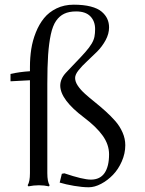

<svg xmlns="http://www.w3.org/2000/svg" viewBox="-20 -791 618 820"><path d="M234.9 -11.2 244.1 -48.8 254.9 -50.8Q334 -23.9 368.2 -23.9Q407.2 -23.9 426.5 -52Q445.8 -80.1 445.8 -131.8Q445.8 -173.3 418.9 -211.2Q392.1 -249 338.9 -289.1Q238.3 -364.7 237.3 -424.8Q237.3 -454.1 261.2 -480L296.9 -517.6Q326.7 -548.3 344.5 -568.6Q362.3 -588.9 371.6 -604.7Q380.9 -620.6 383.5 -634.8Q386.2 -648.9 386.2 -667Q386.2 -700.2 366 -721.2Q345.7 -742.2 305.2 -742.2Q274.9 -742.2 254.4 -732.4Q233.9 -722.7 219.5 -701.9Q205.1 -681.2 197 -643.8Q189 -606.4 185.5 -556.6Q182.1 -506.8 182.1 -433.1V-51.8Q182.1 -14.6 191.9 0L189 4.9Q147.9 -4.4 101.1 4.9L98.1 0Q107.9 -14.6 107.9 -51.8V-448.2L24.9 -443.8V-475.1Q62 -483.9 107.9 -486.8V-505.9Q107.9 -544.9 113.5 -581.3Q119.1 -617.7 133.1 -652.6Q147 -687.5 168 -713.4Q189 -739.3 221.4 -755.1Q253.9 -771 294.9 -771Q336.9 -771 367.2 -763.2Q397.5 -755.4 414.1 -741.2Q430.7 -727.1 438.2 -710.4Q445.8 -693.8 445.8 -673.8Q445.8 -646.5 430.9 -619.1Q416 -591.8 394.5 -570.3Q373 -548.8 351.8 -529.3Q330.6 -509.8 315.7 -491.2Q300.8 -472.7 300.8 -458Q300.8 -441.9 312.5 -424.6Q324.2 -407.2 343.3 -390.1Q362.3 -373 385.3 -354.7Q408.2 -336.4 430.9 -315.9Q453.6 -295.4 472.7 -273.7Q491.7 -252 503.4 -225.3Q515.1 -198.7 515.1 -170.9Q515.1 -135.7 500.2 -101.8Q485.4 -67.9 462.4 -44.2Q439.5 -20.5 411.9 -5.9Q384.3 8.8 358.9 8.8Q332 8.8 296.1 2.7Q260.3 -3.4 234.9 -11.2Z"/></svg>

Font: Junge
Style: Regular
Weight: 400
Designer: Alexei Vanyashin
Foundry: Cyreal (www.cyreal.org)
Version: Version 1.002